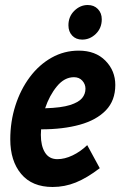

<svg xmlns="http://www.w3.org/2000/svg" viewBox="-20 -735 500 766"><path d="M21 -179Q21 -250 41.5 -314Q62 -378 99 -427.5Q136 -477 186 -505Q236 -533 294 -533Q361 -533 400.5 -493Q440 -453 440 -396Q440 -334 402.5 -295Q365 -256 298.5 -237.5Q232 -219 144 -219Q143 -208 143 -197Q143 -153 159.5 -126.5Q176 -100 209 -100Q238 -100 269.5 -115Q301 -130 328 -156L378 -64Q327 -25 282.5 -7Q238 11 190 11Q108 11 64.5 -41Q21 -93 21 -179ZM275 -427Q237 -427 207 -390.5Q177 -354 160 -303Q225 -305 259.5 -316Q294 -327 307.5 -343.5Q321 -360 321 -381Q321 -399 308.5 -413Q296 -427 275 -427ZM253 -634Q253 -669 276.5 -692Q300 -715 330 -715Q355 -715 370.5 -699Q386 -683 386 -658Q386 -623 362.5 -600Q339 -577 308 -577Q283 -577 268 -593Q253 -609 253 -634Z"/></svg>

Font: Radio Canada Condensed SemiBold
Style: Italic
Weight: 600
Width: 3
Italic angle: -12°
Designer: Charles Daoud, Etienne Aubert Bonn, Alexandre Saumier Demers, Jacques Le Bailly
Foundry: Radio-Canada
Version: Version 2.104; ttfautohint (v1.8.4.7-5d5b);gftools[0.9.28.de